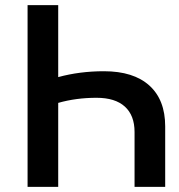

<svg xmlns="http://www.w3.org/2000/svg" viewBox="-20 -732 701 752"><path d="M208 -712V-430Q292 -453 387 -453Q503 -453 565 -397Q627 -341 627 -237V0H507V-215Q507 -280 469 -314.5Q431 -349 358 -349Q278 -349 208 -329V0H88V-712Z"/></svg>

Font: CST
Style: Medium
Weight: 500
Version: Version 1.00